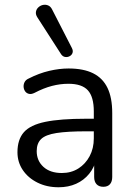

<svg xmlns="http://www.w3.org/2000/svg" viewBox="-20 -786 570 815"><path d="M228.7 8.9Q178.8 8.9 139.2 -10.8Q99.5 -30.5 76.8 -64.1Q54.1 -97.8 54.1 -139.7Q54.1 -193.7 81.3 -224.7Q108.5 -255.6 172.3 -268.8Q236.1 -282 345.8 -282H391.1V-228.6H347.4Q265.8 -228.6 219.5 -221.3Q173.2 -214 154.5 -195.7Q135.8 -177.5 135.8 -144.6Q135.8 -103.7 164.4 -77.6Q193 -51.6 242.5 -51.6Q282.3 -51.6 312.6 -70.8Q342.9 -90 360.5 -123.1Q378.2 -156.2 378.2 -198.7V-313.1Q378.2 -374.8 353 -402.6Q327.8 -430.4 270.5 -430.4Q235.7 -430.4 200.6 -421.3Q165.5 -412.2 126.9 -392Q113.2 -385.1 103 -387.6Q92.7 -390 86.8 -398.2Q81 -406.5 80.2 -417Q79.4 -427.5 84.4 -437.5Q89.5 -447.5 102.2 -452.9Q145.5 -475 188.8 -485.2Q232.1 -495.3 271.3 -495.3Q334.3 -495.3 375.3 -474.9Q416.2 -454.5 436.3 -412.9Q456.4 -371.3 456.4 -306.1V-34.8Q456.4 -14.9 446.7 -4Q437 6.9 418.5 6.9Q400.1 6.9 389.9 -4Q379.7 -14.9 379.7 -34.8V-113H389.3Q380.7 -75.4 358.3 -48Q336 -20.7 303.1 -5.9Q270.2 8.9 228.7 8.9ZM239.4 -555.8 138.7 -712.2Q130.8 -724.4 132.5 -735.4Q134.2 -746.5 142.3 -754.3Q150.3 -762.1 161.3 -764.8Q172.3 -767.5 183.6 -763.3Q194.9 -759.1 201.7 -744.9L285.2 -582.1Q291.1 -570.3 287.7 -561Q284.3 -551.8 275 -547.1Q265.7 -542.5 255.9 -544.3Q246.2 -546 239.4 -555.8Z"/></svg>

Font: Nunito ExtraLight
Style: Regular
Weight: 200
Designer: Vernon Adams
Foundry: Vernon Adams
Version: Version 3.602